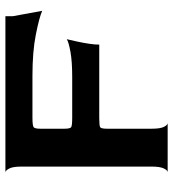

<svg xmlns="http://www.w3.org/2000/svg" viewBox="15 -655 640 710"><g transform="rotate(-90 335.0 -300.0)"><path d="M53 0Q60 0 67 -14Q74 -28 74 -60V-540Q74 -572 67 -585.5Q60 -599 53 -600H630V-573L650 -464Q625 -475 562 -487.5Q499 -500 410 -500H255Q225 -500 219.5 -495.5Q214 -491 214 -470V-383Q214 -361 219.5 -357Q225 -353 254 -353H405Q463 -353 498.5 -359.5Q534 -366 545 -373Q541 -356 536 -333Q531 -310 528 -289Q525 -268 525 -253H254Q225 -253 219.5 -249.5Q214 -246 214 -223V-60Q214 -27 221 -13.5Q228 0 235 0Z"/></g></svg>

Font: Red Rose SemiBold
Style: Regular
Weight: 600
Designer: Jaikishan Patel
Version: Version 2.000